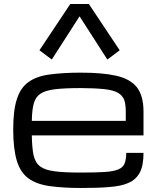

<svg xmlns="http://www.w3.org/2000/svg" viewBox="-20 -941 805 972"><path d="M706.5 -167Q706.5 -104 688 -67.9Q668.9 -31.7 630.4 -15.1Q593.8 1.5 532.2 5.9Q480.5 10.7 389.6 10.7Q299.8 10.7 230 1Q163.6 -8.8 124 -38.1Q83.5 -67.4 65.4 -126.5Q46.9 -188 46.9 -284.2Q46.9 -381.8 64.9 -437.5Q82.5 -495.1 122.6 -524.4Q162.6 -554.2 228 -563.5Q297.9 -573.2 387.2 -573.2Q499 -573.2 565.9 -558.1Q636.7 -543 671.9 -500.5Q706.5 -457 706.5 -376V-255.4H141.1Q142.1 -192.4 149.9 -155.3Q158.2 -117.7 183.1 -98.6Q208 -79.6 257.8 -73.7Q302.2 -67.4 389.6 -67.4Q463.9 -67.4 509.8 -70.3Q554.7 -73.2 579.1 -83.5Q602.5 -93.3 610.8 -113.3Q619.1 -135.3 619.1 -167ZM387.2 -495.1Q307.6 -495.1 259.3 -489.3Q210.4 -483.4 185.1 -466.8Q159.7 -450.2 150.9 -416.5Q142.1 -386.2 141.1 -329.1H616.7V-376Q616.7 -413.1 608.9 -434.6Q601.1 -457 577.1 -471.2Q553.7 -484.9 508.3 -489.7Q455.6 -495.1 387.2 -495.1ZM179.7 -686.5 335.9 -920.9H429.7L585.9 -686.5L523.4 -639.6L382.8 -858.4L242.2 -639.6Z"/></svg>

Font: Michroma+
Style: Regular
Weight: 400
Designer: beogot
Foundry: beogot
Version: Version